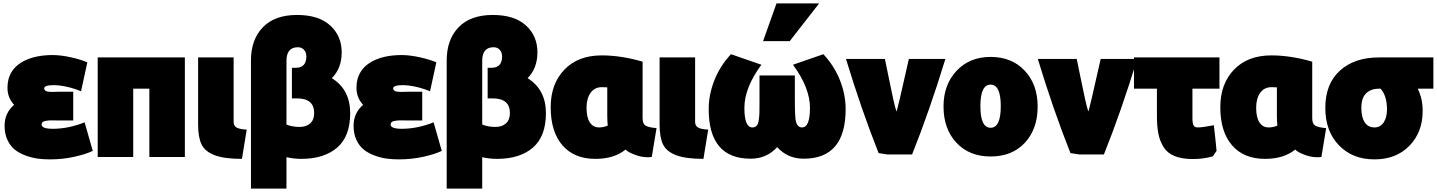

<svg xmlns="http://www.w3.org/2000/svg" viewBox="-20 -894 8456 1130"><path d="M291 -136Q382 -136 478 -174L526 -6Q487 13 418.5 28.5Q350 44 273 44Q236 44 202 39.5Q168 35 131 21.5Q94 8 67.5 -13Q41 -34 24 -70Q7 -106 7 -153Q7 -229 63 -277Q24 -319 24 -377Q24 -404 30 -428Q49 -497 118 -533.5Q187 -570 290 -570Q338 -570 398.5 -556.5Q459 -543 494 -527L457 -357Q394 -383 329 -391Q307 -393 299 -393Q240 -393 240 -374Q240 -366 246 -361Q252 -356 263.5 -354.5Q275 -353 284 -353Q293 -353 307 -353.5Q321 -354 324 -354H411V-185H322Q319 -185 300 -185.5Q281 -186 272.5 -185.5Q264 -185 250.5 -183Q237 -181 231 -175.5Q225 -170 225 -161Q225 -136 291 -136Z M1068 -556V30H859V-372H764V30H555V-556Z M1432 -131 1404 41Q1300 41 1243.5 19.5Q1187 -2 1166.5 -43.5Q1146 -85 1146 -161V-556H1355V-177Q1355 -155 1370.5 -144.5Q1386 -134 1432 -131Z M1666 31V216H1457V-538Q1457 -661 1527 -733.5Q1597 -806 1728 -806Q1855 -806 1923 -744.5Q1991 -683 1991 -586Q1991 -492 1933 -434Q2041 -367 2041 -228Q2041 -91 1964 -25Q1887 41 1754 41Q1707 41 1666 31ZM1666 -536V-161Q1700 -147 1744 -147Q1783 -147 1806 -168Q1829 -189 1829 -229Q1829 -315 1727 -315H1698V-495H1720Q1783 -495 1783 -562Q1783 -585 1769.5 -600.5Q1756 -616 1733 -616Q1666 -616 1666 -536Z M2345 -136Q2436 -136 2532 -174L2580 -6Q2541 13 2472.5 28.5Q2404 44 2327 44Q2290 44 2256 39.5Q2222 35 2185 21.5Q2148 8 2121.5 -13Q2095 -34 2078 -70Q2061 -106 2061 -153Q2061 -229 2117 -277Q2078 -319 2078 -377Q2078 -404 2084 -428Q2103 -497 2172 -533.5Q2241 -570 2344 -570Q2392 -570 2452.5 -556.5Q2513 -543 2548 -527L2511 -357Q2448 -383 2383 -391Q2361 -393 2353 -393Q2294 -393 2294 -374Q2294 -366 2300 -361Q2306 -356 2317.5 -354.5Q2329 -353 2338 -353Q2347 -353 2361 -353.5Q2375 -354 2378 -354H2465V-185H2376Q2373 -185 2354 -185.5Q2335 -186 2326.5 -185.5Q2318 -185 2304.5 -183Q2291 -181 2285 -175.5Q2279 -170 2279 -161Q2279 -136 2345 -136Z M2818 31V216H2609V-538Q2609 -661 2679 -733.5Q2749 -806 2880 -806Q3007 -806 3075 -744.5Q3143 -683 3143 -586Q3143 -492 3085 -434Q3193 -367 3193 -228Q3193 -91 3116 -25Q3039 41 2906 41Q2859 41 2818 31ZM2818 -536V-161Q2852 -147 2896 -147Q2935 -147 2958 -168Q2981 -189 2981 -229Q2981 -315 2879 -315H2850V-495H2872Q2935 -495 2935 -562Q2935 -585 2921.5 -600.5Q2908 -616 2885 -616Q2818 -616 2818 -536Z M3662 -14Q3595 41 3484 41Q3359 41 3290 -39Q3221 -119 3221 -263Q3221 -400 3301.5 -484Q3382 -568 3521 -568Q3636 -568 3762 -531V-198Q3762 -166 3779 -155Q3796 -144 3844 -140L3816 30Q3770 36 3722.5 19Q3675 2 3662 -14ZM3554 -213V-380Q3547 -381 3522 -381Q3480 -381 3456 -348Q3432 -315 3432 -259Q3432 -203 3451.5 -173.5Q3471 -144 3505 -144Q3533 -144 3557 -155Q3554 -180 3554 -213Z M4148 -131 4120 41Q4016 41 3959.5 19.5Q3903 -2 3882.5 -43.5Q3862 -85 3862 -161V-556H4071V-177Q4071 -155 4086.5 -144.5Q4102 -134 4148 -131Z M4450 -450H4658V-315Q4658 -204 4664 -180Q4673 -144 4700 -144Q4747 -144 4747 -259Q4747 -377 4647 -513L4826 -575Q4891 -505 4924 -420.5Q4957 -336 4957 -252Q4957 40 4710 40Q4616 40 4554 -28Q4492 40 4398 40Q4151 40 4151 -252Q4151 -336 4184 -420.5Q4217 -505 4282 -575L4461 -513Q4361 -377 4361 -259Q4361 -144 4408 -144Q4423 -144 4432.5 -153Q4442 -162 4445.5 -187Q4449 -212 4449.5 -229.5Q4450 -247 4450 -289Q4450 -306 4450 -315ZM4628 -652H4471L4550 -874H4801Z M5256 -238Q5260 -238 5329 -547H5544Q5449 -237 5348 15H5202Q5168 9 5151 7Q5049 -250 4959 -547H5188Q5195 -514 5210.5 -437.5Q5226 -361 5237 -311Q5248 -261 5256 -238Z M6087 -267Q6087 -135 6012 -54Q5937 27 5810 27Q5684 27 5608.5 -54.5Q5533 -136 5533 -267Q5533 -396 5610 -477.5Q5687 -559 5810 -559Q5935 -559 6011 -478Q6087 -397 6087 -267ZM5810 -142Q5870 -142 5870 -269Q5870 -396 5810 -396Q5750 -396 5750 -269Q5750 -142 5810 -142Z M6385 -238Q6389 -238 6458 -547H6673Q6578 -237 6477 15H6331Q6297 9 6280 7Q6178 -250 6088 -547H6317Q6324 -514 6339.5 -437.5Q6355 -361 6366 -311Q6377 -261 6385 -238Z M7140 -6 7118 26Q7064 42 7000 42Q6936 42 6893 24.5Q6850 7 6828 -28.5Q6806 -64 6797.5 -107Q6789 -150 6789 -212V-372H6654V-556H7157V-372H6998V-200Q6998 -168 7004.5 -156Q7011 -144 7029 -144Q7058 -144 7124 -157Q7127 -132 7132.5 -81.5Q7138 -31 7140 -6Z M7603 -14Q7536 41 7425 41Q7300 41 7231 -39Q7162 -119 7162 -263Q7162 -400 7242.5 -484Q7323 -568 7462 -568Q7577 -568 7703 -531V-198Q7703 -166 7720 -155Q7737 -144 7785 -140L7757 30Q7711 36 7663.5 19Q7616 2 7603 -14ZM7495 -213V-380Q7488 -381 7463 -381Q7421 -381 7397 -348Q7373 -315 7373 -259Q7373 -203 7392.5 -173.5Q7412 -144 7446 -144Q7474 -144 7498 -155Q7495 -180 7495 -213Z M8353 -241Q8353 -116 8275 -36Q8197 44 8069 44Q7940 44 7860 -39Q7780 -122 7780 -259Q7780 -400 7865.5 -478Q7951 -556 8096 -556H8416V-372H8324Q8353 -314 8353 -241ZM8143 -250Q8143 -331 8105 -372H8096Q8048 -372 8020 -344.5Q7992 -317 7992 -259Q7992 -204 8012 -174Q8032 -144 8069 -144Q8104 -144 8123.5 -173.5Q8143 -203 8143 -250Z"/></svg>

Font: Repo
Style: ExtraBlack
Weight: 1000
Designer: Stefan Peev
Foundry: Context Ltd
Version: Version 001.000